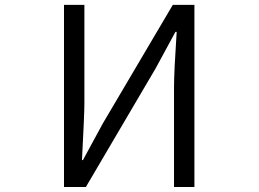

<svg xmlns="http://www.w3.org/2000/svg" viewBox="-20 -752 1040 772"><path d="M237.3 0V-732.4H319.3V-335.9Q319.3 -291 309.6 -108.4H313.5L393.6 -255.9L674.8 -732.4H761.7V0H679.7V-401.4Q679.7 -462.9 690.4 -624H685.5L605.5 -476.6L325.2 0Z"/></svg>

Font: Gen Shin Gothic Monospace Normal
Style: Regular
Weight: 350
Designer: [Source Han Sans]
Ryoko NISHIZUKA  (kana & ideographs); Paul D. Hunt (Latin, Greek & Cyrillic); Wenlong ZHANG  (bopomofo
Version: Version 1.002.20150607